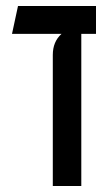

<svg xmlns="http://www.w3.org/2000/svg" viewBox="-20 -620 360 640"><path d="M156 0V-437Q156 -481 185 -507H20L40 -600H300V-507H251V0Z"/></svg>

Font: Karantina
Style: Regular
Weight: 400
Designer: Rony Koch
Foundry: Rony Koch
Version: Version 1.000; ttfautohint (v1.8.3)